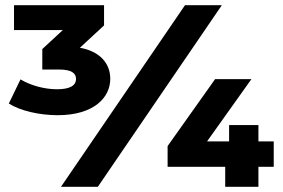

<svg xmlns="http://www.w3.org/2000/svg" viewBox="-20 -720 1090 740"><path d="M202 -276C343 -276 405 -345 405 -416C405 -476 365 -522 288 -536L381 -622V-700H34V-604H222L143 -531V-452H208C255 -452 273 -438 273 -416C273 -390 249 -376 200 -376C152 -376 99 -390 59 -414L14 -321C56 -294 130 -276 202 -276ZM835 -700H693L215 0H357ZM1035 -77V-175H976V-238H863V-175H778L949 -415H809L626 -157V-77H848V0H976V-77Z"/></svg>

Font: Montserrat-Alt1 ExtBd
Style: Regular
Weight: 800
Designer: Differentunic
Foundry: Differentunic
Version: Version 7.222